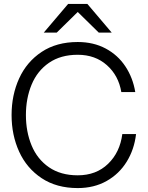

<svg xmlns="http://www.w3.org/2000/svg" viewBox="-20 -946 752 978"><path d="M39 -360Q39 -462 77.5 -546.5Q116 -631 192 -681.5Q268 -732 376 -732Q456 -732 518 -699Q580 -666 618.5 -608Q657 -550 669 -477H598Q584 -561 524.5 -614Q465 -667 376 -667Q289 -667 229.5 -626Q170 -585 141 -515Q112 -445 112 -360Q112 -275 141 -205Q170 -135 229.5 -94Q289 -53 376 -53Q470 -53 530.5 -111.5Q591 -170 603 -263H673Q664 -185 625.5 -122.5Q587 -60 523 -24Q459 12 376 12Q268 12 192 -38.5Q116 -89 77.5 -173.5Q39 -258 39 -360ZM549 -780H483L376 -885L269 -780H203L327 -926H425Z"/></svg>

Font: Aspekta 300
Style: Regular
Weight: 300
Designer: Ivo Dolenc
Version: Version 2.000